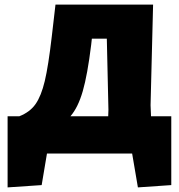

<svg xmlns="http://www.w3.org/2000/svg" viewBox="-20 -667 777 834"><path d="M13 147V-162H64Q110 -180 134.5 -215Q159 -250 174.5 -315Q190 -380 205 -509L221 -647H645L634 -210L636 -162H724V137L579 147L554 0H184L161 137ZM376 -472Q360 -342 339.5 -271Q319 -200 286 -162H450L451 -190L444 -499H379Z"/></svg>

Font: Alegreya Sans SC Black
Style: Regular
Weight: 900
Designer: Juan Pablo del Peral
Foundry: Huerta Tipografica
Version: Version 2.007